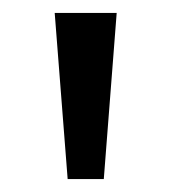

<svg xmlns="http://www.w3.org/2000/svg" viewBox="-20 -734 266 298"><path d="M161.1 -713.9 141.1 -456.1H85L64.9 -713.9Z"/></svg>

Font: Nokora
Style: Regular
Weight: 400
Foundry: Danh Hong
Version: Version 1.3 October 31, 2012